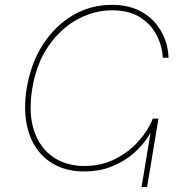

<svg xmlns="http://www.w3.org/2000/svg" viewBox="-20 -755 735 775"><path d="M319.3 -63Q255.4 -63 206.8 -87.2Q158.2 -111.3 127.4 -155.8Q96.7 -200.2 86.2 -262Q75.7 -323.7 87.9 -398.9Q104.5 -499.5 153.3 -575.2Q202.1 -650.9 273.9 -693.1Q345.7 -735.4 430.7 -735.4Q490.7 -735.4 533.9 -716.1Q577.1 -696.8 604.7 -665Q632.3 -633.3 646 -595.7Q659.7 -558.1 660.2 -522H637.2Q635.3 -566.9 613.5 -610.8Q591.8 -654.8 547.1 -684.1Q502.4 -713.4 431.2 -713.4Q360.4 -713.4 293 -677Q225.6 -640.6 176.5 -570.3Q127.4 -500 110.4 -398.9Q93.8 -296.9 117.7 -226.8Q141.6 -156.7 195.1 -120.8Q248.5 -85 319.3 -85Q391.1 -85 447.5 -114.5Q503.9 -144 542.2 -188.5Q580.6 -232.9 596.7 -276.4H611.3Q602.1 -240.7 578.1 -203.4Q554.2 -166 516.8 -134Q479.5 -102.1 429.9 -82.5Q380.4 -63 319.3 -63ZM551.3 0 597.2 -276.4H619.6L573.7 0Z"/></svg>

Font: Inter 17pt Thin
Style: Italic
Weight: 250
Italic angle: -9.3988°
Version: Version 4.001;git-66647c0bb